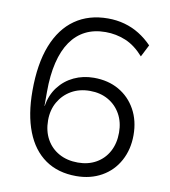

<svg xmlns="http://www.w3.org/2000/svg" viewBox="-81 -783 762 861"><g transform="rotate(10 300.0 -352.5)"><path d="M323 8Q240 8 182 -32.5Q124 -73 94 -150Q64 -227 64 -335Q64 -458 97 -542Q130 -626 192.5 -669.5Q255 -713 342 -713Q382 -713 418 -703Q454 -693 485.5 -673.5Q517 -654 544 -626L516 -571Q477 -615 433.5 -633Q390 -651 342 -651Q290 -651 250.5 -631Q211 -611 184 -572Q157 -533 143 -475Q129 -417 129 -342V-277H130Q138 -328 166 -364.5Q194 -401 235.5 -420.5Q277 -440 326 -440Q391 -440 440 -412Q489 -384 517 -333.5Q545 -283 545 -217Q545 -152 517 -100.5Q489 -49 438.5 -20.5Q388 8 323 8ZM320 -53Q367 -53 403 -73.5Q439 -94 459 -131Q479 -168 479 -217Q479 -265 458.5 -301.5Q438 -338 402 -358.5Q366 -379 319 -379Q271 -379 234.5 -358Q198 -337 177 -300.5Q156 -264 156 -217Q156 -168 176.5 -131Q197 -94 234 -73.5Q271 -53 320 -53Z"/></g></svg>

Font: Nunito Sans 8pt Light
Style: Regular
Weight: 300
Version: Version 3.101;gftools[0.9.27]